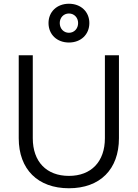

<svg xmlns="http://www.w3.org/2000/svg" viewBox="-20 -995 735 1025"><path d="M348 10C514 10 615 -91 615 -257V-700H540V-257C540 -132 467 -56 348 -56C228 -56 155 -132 155 -257V-700H80V-257C80 -91 182 10 348 10ZM348 -768C412 -768 457 -811 457 -872C457 -932 412 -975 348 -975C284 -975 239 -932 239 -872C239 -811 284 -768 348 -768ZM348 -820C320 -820 299 -842 299 -872C299 -901 320 -923 348 -923C376 -923 397 -901 397 -872C397 -842 376 -820 348 -820Z"/></svg>

Font: Absans
Style: Regular
Weight: 400
Designer: Valerio Monopoli
Version: Version 1.200;Glyphs 3.2 (3217)